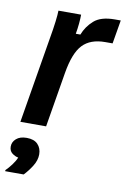

<svg xmlns="http://www.w3.org/2000/svg" viewBox="-85 -555 545 827"><g transform="rotate(10 187.0 -142.0)"><path d="M25 0 88.3 -380Q95 -417.5 99.2 -451.2Q103.3 -485 103.3 -500H202.5Q202.5 -483.3 200.4 -460.8Q198.3 -438.3 194.2 -415H214.2Q228.3 -451.7 258.3 -478.3Q288.3 -505 349.2 -505H375L357.5 -401.7H325Q260.8 -401.7 226.7 -365.8Q192.5 -330 177.5 -240L137.5 0ZM-2.5 220.8V215.8Q10 204.2 23.3 186.2Q36.7 168.3 42.5 153.3Q28.3 150.8 15.4 140.8Q2.5 130.8 2.5 111.7Q2.5 91.7 18.8 77.5Q35 63.3 64.2 63.3Q96.7 63.3 112.9 80.4Q129.2 97.5 129.2 124.2Q129.2 150 113.3 175.4Q97.5 200.8 78.3 220.8Z"/></g></svg>

Font: Familjen Grotesk GF Medium
Style: Italic
Weight: 500
Designer: Anders Wikstroem, Jonas Baeckman, Matilda Gysing, Kristian Moeller
Foundry: Familjen STHML AB
Version: Version 2.000; Beta; Release 4; Build 6